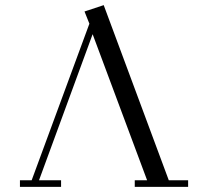

<svg xmlns="http://www.w3.org/2000/svg" viewBox="-20 -732 777 752"><path d="M58.1 0V-25.9H104L330.1 -639.2L311 -687L386.2 -711.9L641.1 -25.9H716.8V0H507.8V-25.9H556.2L342.8 -598.1L132.8 -25.9H219.2V0Z"/></svg>

Font: Dehuti Alt
Style: Book
Weight: 400
Version: Version 1.2